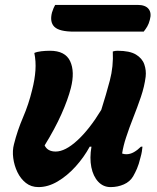

<svg xmlns="http://www.w3.org/2000/svg" viewBox="-20 -753 640 783"><path d="M120 -537Q131 -542 148.5 -544Q166 -546 184 -546Q246 -546 266 -503.5Q286 -461 269 -394Q257 -347 230.5 -287.5Q204 -228 162 -160Q174 -135 207 -135Q246 -135 295.5 -180.5Q345 -226 393 -305Q413 -368 428 -425Q443 -482 440 -543Q449 -546 459 -546Q509 -546 534.5 -530.5Q560 -515 568.5 -490.5Q577 -466 574 -440Q569 -400 554.5 -357.5Q540 -315 523.5 -273.5Q507 -232 494 -192Q483 -159 478 -127Q486 -124 495 -124Q511 -124 526 -132.5Q541 -141 555 -155H561Q560 -145 558.5 -135Q557 -125 553 -111Q546 -82 538.5 -65Q531 -48 523 -34Q510 -12 485 -1Q460 10 431 10Q401 10 380.5 -12Q360 -34 352.5 -71Q345 -108 353 -155H346Q322 -111 288 -73.5Q254 -36 215 -13Q176 10 137 10Q107 10 85.5 -7Q64 -24 51 -51Q38 -78 34 -108.5Q30 -139 37 -165Q51 -221 74 -274.5Q97 -328 111 -386Q122 -429 124.5 -466Q127 -503 120 -537ZM205 -733H541Q573 -733 586 -716.5Q599 -700 591 -672Q587 -656 580.5 -645Q574 -634 566 -624H282Q222 -624 202 -643.5Q182 -663 192 -702Q195 -712 198.5 -720Q202 -728 205 -733Z"/></svg>

Font: Recursive Sn Csl St
Style: Bold Italic
Weight: 700
Italic angle: -15°
Version: Version 1.079;hotconv 1.0.112;makeotfexe 2.5.65598; ttfautoh